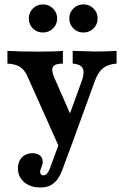

<svg xmlns="http://www.w3.org/2000/svg" viewBox="-20 -646 563 864"><path d="M13.4 -359.8V-417.1Q61.9 -413.8 149.3 -413.8Q232.2 -413.8 263 -417.1V-359.8Q238.3 -359.8 226.8 -353.1Q215.3 -346.5 215.2 -331.7Q215.1 -316.9 226.1 -292.6L309.7 -102L281.8 -99.6L346 -276.2Q356.5 -304.6 356 -322.4Q355.5 -340.2 343.6 -349.1Q331.8 -358.1 307.1 -359.8V-417.1Q387.2 -414.2 410.2 -414.2Q457.1 -414.2 504.7 -417.1V-359.8Q465.8 -357.2 443.2 -338.7Q420.6 -320.3 406 -279.3L290.5 38.2H255.9L104 -301.4Q90.6 -332 69.9 -345Q49.2 -358.1 13.4 -359.8ZM60.6 111.4Q60.6 80.9 78.9 62.2Q97.1 43.4 126 43.4Q147.4 43.4 159.8 53.8Q172.2 64.1 172.2 82.3Q172.2 89.5 170.2 95.9Q168.2 102.4 165.8 108.5Q163.8 113 162.2 117.9Q160.6 122.8 160.6 127.2Q160.6 134.6 164.4 138.8Q168.2 143 175 143Q183.8 143 191.1 135.4Q198.4 127.7 203.8 113.8L256.8 -30.2L307.8 -10.7L260.1 119.4Q249.6 147.1 236.1 164.1Q222.6 181 204.4 189.3Q186.2 197.6 161.1 197.6Q116.3 197.6 88.4 173.4Q60.6 149.3 60.6 111.4ZM291.8 -563.2Q291.8 -589.1 310.1 -607.7Q328.4 -626.2 355.4 -626.2Q382.3 -626.2 400.9 -607.7Q419.4 -589.1 419.4 -563.2Q419.4 -536.4 400.9 -518Q382.3 -499.7 355.4 -499.7Q328.4 -499.7 310.1 -518Q291.8 -536.4 291.8 -563.2ZM109.6 -563.2Q109.6 -589.1 127.9 -607.7Q146.2 -626.2 173.2 -626.2Q200.1 -626.2 218.6 -607.7Q237.2 -589.1 237.2 -563.2Q237.2 -536.4 218.6 -518Q200.1 -499.7 173.2 -499.7Q146.2 -499.7 127.9 -518Q109.6 -536.4 109.6 -563.2Z"/></svg>

Font: Playfair Micro SmCond SmLight
Style: Regular
Weight: 360
Width: 4
Designer: Claus Eggers Sørensen
Foundry: Claus Eggers Sørensen
Version: Version 2.100;Glyphs 3.2 (3219)